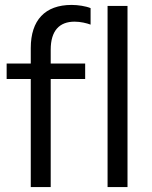

<svg xmlns="http://www.w3.org/2000/svg" viewBox="-20 -760 616 780"><path d="M105 0H186V-439H326V-502H186V-558C186 -635 221 -672 283 -672C307 -672 332 -666 348 -660V-727C329 -735 297 -740 271 -740C163 -740 105 -678 105 -565V-502H7V-439H105ZM417 0H498V-736H417Z"/></svg>

Font: Poppy and Pepper
Style: Regular
Weight: 400
Designer: Thy Ha
Foundry: Thy Ha
Version: Version 0.001;Glyphs 3.2 (3227)